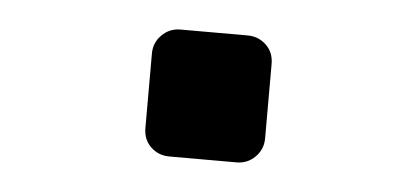

<svg xmlns="http://www.w3.org/2000/svg" viewBox="-28 -418 556 256"><g transform="rotate(5 250.0 -290.0)"><path d="M205.1 -205.1Q190.4 -205.1 180.2 -214.8Q169.9 -224.6 169.9 -240.2V-339.8Q169.9 -354.5 180.2 -364.7Q190.4 -375 205.1 -375H294.9Q309.6 -375 319.8 -365.2Q330.1 -355.5 330.1 -339.8V-240.2Q330.1 -225.6 319.8 -215.3Q309.6 -205.1 294.9 -205.1Z"/></g></svg>

Font: Rounded-L Mgen+ 1m medium
Style: Regular
Weight: 500
Designer: [Source Han Sans]
Ryoko NISHIZUKA  (kana & ideographs); Paul D. Hunt (Latin, Greek & Cyrillic); Wenlong ZHANG  (bopomofo
Version: Version 1.059.20150602